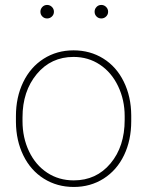

<svg xmlns="http://www.w3.org/2000/svg" viewBox="-20 -740 590 770"><path d="M43.9 -274.4Q43.9 -350.1 73 -410.4Q102.1 -470.7 155 -504.4Q208 -538.1 274.9 -538.1Q341.3 -538.1 394 -505.4Q446.8 -472.7 476.3 -412.6Q505.9 -352.5 506.3 -277.3V-253.9Q506.3 -177.7 477.5 -117.7Q448.7 -57.6 395.8 -23.9Q342.8 9.8 275.9 9.8Q209 9.8 156 -23.4Q103 -56.6 73.7 -116.5Q44.4 -176.3 43.9 -251ZM70.3 -253.9Q70.3 -188 96.4 -133.1Q122.6 -78.1 169.2 -47.4Q215.8 -16.6 275.9 -16.6Q366.2 -16.6 423.1 -84.5Q480 -152.3 480 -259.3V-274.4Q480 -339.4 453.6 -394.5Q427.2 -449.7 380.6 -480.7Q334 -511.7 274.9 -511.7Q184.6 -511.7 127.4 -442.9Q70.3 -374 70.3 -269.5ZM142.1 -692.9Q142.1 -704.1 149.9 -712.2Q157.7 -720.2 168.9 -720.2Q180.2 -720.2 188.2 -712.2Q196.3 -704.1 196.3 -692.9Q196.3 -681.6 188.2 -673.8Q180.2 -666 168.9 -666Q157.7 -666 149.9 -673.8Q142.1 -681.6 142.1 -692.9ZM359.4 -692.9Q359.4 -704.1 367.2 -712.2Q375 -720.2 386.2 -720.2Q397.5 -720.2 405.5 -712.2Q413.6 -704.1 413.6 -692.9Q413.6 -681.6 405.5 -673.8Q397.5 -666 386.2 -666Q375 -666 367.2 -673.8Q359.4 -681.6 359.4 -692.9Z"/></svg>

Font: Roboto Thin
Style: Regular
Weight: 250
Designer: Google
Version: Version 2.134; 2016